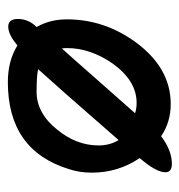

<svg xmlns="http://www.w3.org/2000/svg" viewBox="-4 -464 468 501"><g transform="rotate(90 230.5 -214.0)"><path d="M195 0Q139 0 99 -25Q71 -1 50 -1Q30 -1 30 -26Q30 -54 51 -75Q31 -110 31 -154Q31 -252 91 -334Q158 -425 252 -425Q299 -425 336 -400Q373 -428 408 -428Q430 -428 430 -411Q430 -387 393 -344Q431 -288 431 -219Q431 -187 422 -160Q373 0 195 0ZM107 -141Q136 -173 177.5 -220.5Q219 -268 276 -332Q263 -336 249 -336Q191 -336 146 -273Q106 -215 106 -155Q106 -145 107 -141ZM220 -75Q276 -75 319 -129Q360 -179 360 -237Q360 -266 346 -289Q315 -254 269.5 -201.5Q224 -149 161 -79Q178 -75 220 -75Z"/></g></svg>

Font: Dongol
Style: Regular
Weight: 400
Designer: Abdo Mohamed and Ibrahim Hamdi
Foundry: Protype Foundry
Version: Version 1.000;hotconv 1.0.109;makeotfexe 2.5.65596